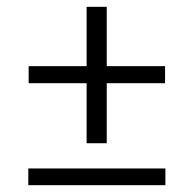

<svg xmlns="http://www.w3.org/2000/svg" viewBox="-20 -544 570 563"><path d="M234 -124V-300H64V-350H234V-524H293V-350H464V-300H293V-124ZM63 -1V-50H465V-1Z"/></svg>

Font: Faustina Light Light
Style: Regular
Weight: 300
Version: Version 1.200